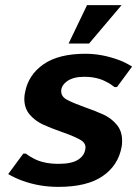

<svg xmlns="http://www.w3.org/2000/svg" viewBox="-20 -720 536 750"><path d="M65 -15Q38 -25 12 -40L71 -120H81Q95 -109 113 -100Q151 -80 209 -80Q259 -80 284 -95.5Q309 -111 313 -136Q318 -159 296 -172.5Q274 -186 223 -204Q177 -220 147 -234Q117 -248 96 -272.5Q75 -297 75 -334Q75 -347 78 -360Q91 -428 150 -469Q209 -510 314 -510Q379 -510 446 -485Q468 -477 496 -460L437 -380H427Q411 -393 396 -400Q360 -420 309 -420Q266 -420 242.5 -403Q219 -386 219 -364Q219 -343 240.5 -331Q262 -319 309 -302Q355 -286 385 -272Q415 -258 436 -233Q457 -208 457 -170Q457 -155 455 -146Q442 -74 381 -32Q320 10 208 10Q132 10 65 -15ZM248 -550 320 -700H455L328 -550Z"/></svg>

Font: Scada
Style: Bold Italic
Weight: 700
Italic angle: -10°
Version: Version 4.000